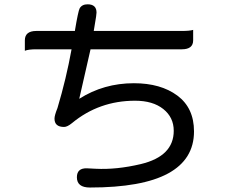

<svg xmlns="http://www.w3.org/2000/svg" viewBox="-20 -797 1040 879"><path d="M307.6 -571.3H146.5Q109.4 -571.3 93.8 -564.5Q93.8 -571.3 93.8 -612.3Q93.8 -655.3 146.5 -655.3H323.2V-658.2Q337.9 -746.1 344.7 -758.8Q355.5 -777.3 380.9 -777.3Q421.9 -777.3 421.9 -739.3L419.9 -720.7L409.2 -655.3H812.5Q848.6 -655.3 864.3 -660.2Q864.3 -655.3 864.3 -612.3Q864.3 -571.3 812.5 -571.3H394.5L342.8 -344.7Q455.1 -416 592.8 -416Q715.8 -416 792 -359.4Q868.2 -302.7 868.2 -195.3Q868.2 -67.4 749.5 -2.9Q630.9 61.5 391.6 61.5Q332 61.5 332 14.6Q332 -28.3 378.9 -26.4L418 -24.4Q513.7 -19.5 625 -45.9Q775.4 -82 775.4 -198.2Q775.4 -259.8 727.5 -297.9Q679.7 -335.9 598.6 -335.9Q433.6 -335.9 309.6 -233.4Q288.1 -215.8 273.4 -215.8Q229.5 -215.8 229.5 -253.9Q229.5 -268.6 243.2 -302.7Q283.2 -436.5 307.6 -571.3Z"/></svg>

Font: YuPearl-Regular
Style: Regular
Weight: 400
Designer: Max Yao
Foundry: Max-Everyday
Version: Version 1.011; ttfautohint (v1.8.3)